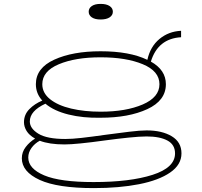

<svg xmlns="http://www.w3.org/2000/svg" viewBox="-20 -747 1037 985"><path d="M911 40Q911 98 853 138Q795 178 693.5 198Q592 218 462 218Q275 218 183.5 176Q92 134 92 65Q92 33 112 7Q132 -19 160 -36Q130 -53 116.5 -75Q103 -97 103 -120Q103 -159 130.5 -187Q158 -215 197 -231Q164 -267 164 -315Q164 -398 258.5 -441Q353 -484 496 -484Q645 -484 736 -440Q751 -508 798 -547Q845 -586 909 -589V-556Q790 -549 754 -431Q831 -388 831 -315Q831 -231 735.5 -187Q640 -143 496 -143Q406 -141 331.5 -159.5Q257 -178 213 -215Q133 -178 133 -124Q133 -88 177 -61Q221 -34 315 -34Q349 -34 398 -39.5Q447 -45 525 -56Q584 -64 641.5 -71Q699 -78 732 -78Q811 -78 861 -48Q911 -18 911 40ZM197 -315Q197 -270 237 -238Q277 -206 345 -190Q413 -174 496 -174Q626 -174 712 -211Q798 -248 798 -315Q798 -382 712.5 -417.5Q627 -453 496 -453Q367 -453 282 -417.5Q197 -382 197 -315ZM878 40Q878 -5 839 -26Q800 -47 732 -47Q697 -47 639 -41Q581 -35 522 -27Q371 -6 311 -6Q233 -6 184 -25Q158 -11 141.5 12Q125 35 125 61Q125 118 206.5 152.5Q288 187 460 187Q647 187 762.5 150Q878 113 878 40ZM435 -687Q435 -705 451 -716Q467 -727 496 -727Q526 -727 542.5 -716Q559 -705 559 -687Q559 -669 542.5 -658Q526 -647 496 -647Q467 -647 451 -658Q435 -669 435 -687Z"/></svg>

Font: BioRhyme Expanded ExtraLight
Style: Regular
Weight: 275
Width: 7
Designer: Aoife Mooney
Foundry: Aoife Mooney Type
Version: Version 1.000